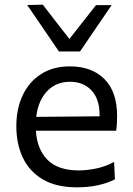

<svg xmlns="http://www.w3.org/2000/svg" viewBox="-20 -792 568 823"><path d="M310 11Q221 11 163.5 -23Q106 -57 78 -116Q50 -175 50 -251Q50 -326 77.5 -384Q105 -442 156.5 -474.8Q208 -507.5 279.5 -507.5Q373.5 -507.5 427.8 -453Q482 -398.5 482 -294.5Q482 -258 478 -231.5H134Q138.5 -152.5 183.5 -107Q228.5 -61.5 318 -61.5Q353 -61.5 393.5 -70Q434 -78.5 469 -98L472.5 -23.5Q444 -8 402 1.5Q360 11 310 11ZM280.5 -441.5Q219 -441.5 180.8 -399.8Q142.5 -358 135.5 -291L407 -293.5Q407 -295 407 -297.5Q407 -368 372 -404.8Q337 -441.5 280.5 -441.5ZM232.5 -571.5Q198.5 -621.5 164.5 -671.2Q130.5 -721 96.5 -770.5L163.5 -772Q192 -735 220.2 -698.5Q248.5 -662 277.5 -625Q306.5 -661.5 334.5 -697.5Q362.5 -733.5 391.5 -770H458.5Q425 -720.5 391 -671Q357 -621.5 323 -571.5Z"/></svg>

Font: Heraclito
Style: Regular
Weight: 400
Designer: Kostas Bartsokas (font) & Cristiano Sobral (main changes)
Foundry: Kostas Bartsokas (font) & Cristiano Sobral (main changes)
Version: Version 1.00;July 8, 2020;FontCreator 13.0.0.2655 64-bit